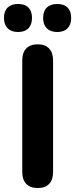

<svg xmlns="http://www.w3.org/2000/svg" viewBox="-41 -937 378 966"><path d="M149 9Q111 9 91 -12Q71 -33 71 -71V-634Q71 -672 91 -693Q111 -714 149 -714Q186 -714 206 -693Q226 -672 226 -634V-71Q226 -33 206.5 -12Q187 9 149 9ZM247 -776Q213 -776 194.5 -794.5Q176 -813 176 -847Q176 -881 194.5 -899Q213 -917 247 -917Q281 -917 299 -899Q317 -881 317 -847Q317 -813 299 -794.5Q281 -776 247 -776ZM50 -776Q16 -776 -2.5 -794.5Q-21 -813 -21 -847Q-21 -881 -2.5 -899Q16 -917 50 -917Q84 -917 102 -899Q120 -881 120 -847Q120 -813 102 -794.5Q84 -776 50 -776Z"/></svg>

Font: Nunito ExtraLight ExtraBold
Style: Regular
Weight: 800
Version: Version 3.602